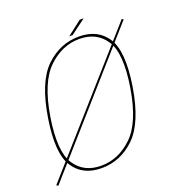

<svg xmlns="http://www.w3.org/2000/svg" viewBox="-160 -768 801 879"><g transform="rotate(-20 241.0 -328.5)"><path d="M-33.5 6.5 -25.5 12 516 -601.5 508.5 -606.5ZM190 4Q282 4 352 -63.5Q422 -131 449 -296.5Q475.5 -462 431.8 -530Q388 -598 296 -598Q203.5 -598 133.2 -530.2Q63 -462.5 36.5 -296.5Q10 -131.5 53.8 -63.8Q97.5 4 190 4ZM191.5 -7Q107 -7 64.8 -71.5Q22.5 -136 48 -296.5Q74 -456.5 141.8 -521.8Q209.5 -587 294 -587Q378.5 -587 421 -522.2Q463.5 -457.5 437.5 -296.5Q411.5 -137 343.8 -72Q276 -7 191.5 -7ZM255.5 -614H272L346 -669H326.5Z"/></g></svg>

Font: Anybody Thin Thin
Style: Italic
Weight: 250
Italic angle: -10°
Version: Version 1.113;gftools[0.9.25]